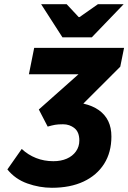

<svg xmlns="http://www.w3.org/2000/svg" viewBox="-20 -878 608 910"><path d="M226 12Q167 12 109.5 -8.5Q52 -29 15 -75L83 -172Q113 -144 151 -129Q189 -114 233 -114Q269 -114 296.5 -126Q324 -138 340 -160.5Q356 -183 356 -212Q356 -252 333 -270.5Q310 -289 279 -289Q255 -289 241 -286.5Q227 -284 206 -278L164 -359L352 -526H117L142 -651H568L550 -562L375 -387Q419 -377 448.5 -356Q478 -335 493 -304Q508 -273 508 -231Q508 -156 473.5 -101.5Q439 -47 376 -17.5Q313 12 226 12ZM276 -701 175 -858H296L353 -797H357L444 -858H566L415 -701Z"/></svg>

Font: Source Sans 3 ExtraLight ExtraBold
Style: Italic
Weight: 800
Italic angle: -11°
Version: Version 3.052;hotconv 1.1.0;makeotfexe 2.6.0